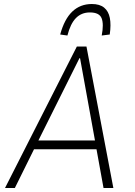

<svg xmlns="http://www.w3.org/2000/svg" viewBox="-20 -937 672 957"><path d="M5 0 363 -705H411L545 0H496L459 -204L485 -193H131L155 -204L54 0ZM376 -647 167 -228 154 -237H478L455 -228L379 -647ZM316 -760 280 -765Q301 -842 340.5 -879.5Q380 -917 438 -917Q477 -917 499 -899Q521 -881 527.5 -847.5Q534 -814 527 -765L487 -760Q498 -817 486.5 -846Q475 -875 428 -875Q386 -875 358.5 -847Q331 -819 316 -760Z"/></svg>

Font: Nunito Sans 7pt Condensed ExtraLight
Style: Italic
Weight: 250
Width: 3
Italic angle: -9°
Designer: Vernon Adams
Foundry: Vernon Adams
Version: Version 3.101;gftools[0.9.27]